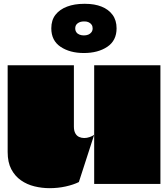

<svg xmlns="http://www.w3.org/2000/svg" viewBox="-20 -961 878 1003"><path d="M818 -620Q818 -553 818 -485Q818 -417 818 -349Q818 -291 818 -232.5Q818 -174 818 -116Q818 -58 818 0H472Q472 -42 472 -85Q472 -128 472 -171.5Q472 -215 472 -256Q472 -349 472 -438.5Q472 -528 472 -620ZM366 -620Q366 -567 366 -513.5Q366 -460 366 -407Q366 -354 366 -300Q366 -278 373.5 -264.5Q381 -251 393.5 -245.5Q406 -240 420 -240Q434 -240 448.5 -245Q463 -250 472 -257L392 -10Q364 4 323.5 13Q283 22 239 22Q199 22 160 12.5Q121 3 89.5 -19Q58 -41 39 -77Q20 -113 20 -167Q20 -239 20 -311Q20 -383 20 -455Q20 -496 20 -537.5Q20 -579 20 -620ZM248 -813Q248 -856 270 -884Q292 -912 330.5 -926.5Q369 -941 418 -941Q420 -941 422 -941Q424 -941 426 -941Q474 -941 510.5 -926.5Q547 -912 568 -883.5Q589 -855 589 -813Q589 -749 540.5 -716.5Q492 -684 418 -684Q345 -684 296.5 -716.5Q248 -749 248 -813ZM464 -813Q464 -824 458.5 -832Q453 -840 443.5 -844.5Q434 -849 423 -849Q422 -849 421 -849Q420 -849 418 -849Q399 -849 386 -839.5Q373 -830 373 -813Q373 -801 379 -792.5Q385 -784 395.5 -780Q406 -776 418 -776Q431 -776 441 -780Q451 -784 457.5 -792.5Q464 -801 464 -813Z"/></svg>

Font: Climate Crisis
Style: Regular
Weight: 400
Version: Version 1.003